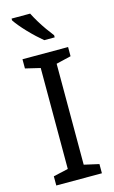

<svg xmlns="http://www.w3.org/2000/svg" viewBox="-141 -996 621 1049"><g transform="rotate(-15 169.5 -472.0)"><path d="M298 0H40V-52L124 -71V-642L40 -662V-714H298V-662L214 -642V-71L298 -52ZM145 -944Q156 -922 172.5 -894.5Q189 -867 207.5 -841Q226 -815 241 -796V-784H182Q165 -798 144 -817.5Q123 -837 102.5 -858.5Q82 -880 65.5 -900Q49 -920 40 -934V-944Z"/></g></svg>

Font: Noto Sans Hebrew
Style: Regular
Weight: 400
Designer: Monotype Design Team
Foundry: Monotype Imaging Inc.
Version: Version 2.003